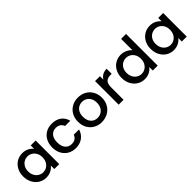

<svg xmlns="http://www.w3.org/2000/svg" viewBox="242 -1951 3171 3171"><g transform="rotate(-45 1828.0 -365.5)"><path d="M37 -278Q37 -361 71.5 -425Q106 -489 165.5 -524.5Q225 -560 297 -560Q362 -560 410.5 -534.5Q459 -509 488 -471V-551H603V0H488V-82Q459 -43 409 -17Q359 9 295 9Q224 9 165 -27.5Q106 -64 71.5 -129.5Q37 -195 37 -278ZM488 -276Q488 -333 464.5 -375Q441 -417 403 -439Q365 -461 321 -461Q277 -461 239 -439.5Q201 -418 177.5 -376.5Q154 -335 154 -278Q154 -221 177.5 -178Q201 -135 239.5 -112.5Q278 -90 321 -90Q365 -90 403 -112Q441 -134 464.5 -176.5Q488 -219 488 -276Z M715 -276Q715 -361 749.5 -425.5Q784 -490 845 -525Q906 -560 985 -560Q1085 -560 1150.5 -512.5Q1216 -465 1239 -377H1116Q1101 -418 1068 -441Q1035 -464 985 -464Q915 -464 873.5 -414.5Q832 -365 832 -276Q832 -187 873.5 -137Q915 -87 985 -87Q1084 -87 1116 -174H1239Q1215 -90 1149 -40.5Q1083 9 985 9Q906 9 845 -26.5Q784 -62 749.5 -126.5Q715 -191 715 -276Z M1592 9Q1514 9 1451 -26.5Q1388 -62 1352 -126.5Q1316 -191 1316 -276Q1316 -360 1353 -425Q1390 -490 1454 -525Q1518 -560 1597 -560Q1676 -560 1740 -525Q1804 -490 1841 -425Q1878 -360 1878 -276Q1878 -192 1840 -127Q1802 -62 1736.5 -26.5Q1671 9 1592 9ZM1592 -90Q1636 -90 1674.5 -111Q1713 -132 1737 -174Q1761 -216 1761 -276Q1761 -336 1738 -377.5Q1715 -419 1677 -440Q1639 -461 1595 -461Q1551 -461 1513.5 -440Q1476 -419 1454 -377.5Q1432 -336 1432 -276Q1432 -187 1477.5 -138.5Q1523 -90 1592 -90Z M2105 -471Q2130 -513 2171.5 -536.5Q2213 -560 2270 -560V-442H2241Q2174 -442 2139.5 -408Q2105 -374 2105 -290V0H1991V-551H2105Z M2337 -278Q2337 -361 2371.5 -425Q2406 -489 2465.5 -524.5Q2525 -560 2598 -560Q2652 -560 2704.5 -536.5Q2757 -513 2788 -474V-740H2903V0H2788V-83Q2760 -43 2710.5 -17Q2661 9 2597 9Q2525 9 2465.5 -27.5Q2406 -64 2371.5 -129.5Q2337 -195 2337 -278ZM2788 -276Q2788 -333 2764.5 -375Q2741 -417 2703 -439Q2665 -461 2621 -461Q2577 -461 2539 -439.5Q2501 -418 2477.5 -376.5Q2454 -335 2454 -278Q2454 -221 2477.5 -178Q2501 -135 2539.5 -112.5Q2578 -90 2621 -90Q2665 -90 2703 -112Q2741 -134 2764.5 -176.5Q2788 -219 2788 -276Z M3015 -278Q3015 -361 3049.5 -425Q3084 -489 3143.5 -524.5Q3203 -560 3275 -560Q3340 -560 3388.5 -534.5Q3437 -509 3466 -471V-551H3581V0H3466V-82Q3437 -43 3387 -17Q3337 9 3273 9Q3202 9 3143 -27.5Q3084 -64 3049.5 -129.5Q3015 -195 3015 -278ZM3466 -276Q3466 -333 3442.5 -375Q3419 -417 3381 -439Q3343 -461 3299 -461Q3255 -461 3217 -439.5Q3179 -418 3155.5 -376.5Q3132 -335 3132 -278Q3132 -221 3155.5 -178Q3179 -135 3217.5 -112.5Q3256 -90 3299 -90Q3343 -90 3381 -112Q3419 -134 3442.5 -176.5Q3466 -219 3466 -276Z"/></g></svg>

Font: MSTAGE Medium
Style: Regular
Weight: 500
Designer: Ninad Kale (Devanagari), Jonny Pinhorn (Latin)
Foundry: Indian Type Foundry
Version: 4.004